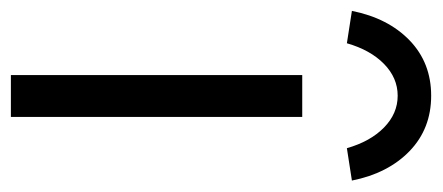

<svg xmlns="http://www.w3.org/2000/svg" viewBox="-286 -548 793 344"><g transform="rotate(90 110.0 -376.5)"><path d="M73 0V-522H148V0ZM16 -602 -42 -611Q-29 -676 11 -714.5Q51 -753 110 -753Q169 -753 209 -714.5Q249 -676 262 -611L204 -602Q192 -644 167 -668.5Q142 -693 110 -693Q78 -693 53 -668.5Q28 -644 16 -602Z"/></g></svg>

Font: Lexend Light
Style: Regular
Weight: 300
Designer: Bonnie Shaver-Troup, Thomas Jockin
Foundry: Lexend
Version: Version 1.007; ttfautohint (v1.8.3)